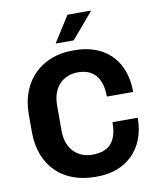

<svg xmlns="http://www.w3.org/2000/svg" viewBox="-97 -971 876 1056"><g transform="rotate(-10 341.5 -442.5)"><path d="M261 -750H362L483 -892L482 -895H353ZM210 -272V-414C210 -519 274 -573 354 -573C440 -573 488 -519 488 -414H635C635 -603 514 -696 358 -696H344C180 -696 48 -586 48 -392V-294C48 -95 178 10 348 10H362C515 10 635 -88 635 -270H494C494 -163 450 -113 355 -113C275 -113 210 -167 210 -272Z"/></g></svg>

Font: Chivo
Style: Bold
Weight: 700
Designer: Hector Gatti
Foundry: Omnibus-Type
Version: Version 1.003;PS 001.003;hotconv 1.0.70;makeotf.lib2.5.58329